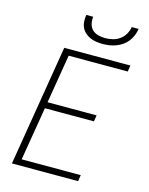

<svg xmlns="http://www.w3.org/2000/svg" viewBox="-138 -1041 876 1127"><g transform="rotate(15 300.0 -477.5)"><path d="M47 0 168 -735H570L564 -697H205L156 -401H454L448 -363H150L96 -38H455L449 0ZM379 -815Q359 -815 339.5 -818Q320 -821 303 -828.5Q286 -836 272 -848.5Q258 -861 250 -878Q242 -895 241 -915Q240 -935 243 -955H285Q282 -933 287 -912Q292 -891 306.5 -877Q321 -863 342 -857.5Q363 -852 385 -852Q407 -852 430 -857.5Q453 -863 472.5 -877Q492 -891 504 -912Q516 -933 519 -955H561Q558 -935 550 -915Q542 -895 529 -878Q516 -861 498 -848.5Q480 -836 460 -828.5Q440 -821 419.5 -818Q399 -815 379 -815Z"/></g></svg>

Font: Iosevka XLt Ex Obl
Style: Regular
Weight: 200
Width: 7
Italic angle: -9°
Monospace: yes
Designer: Belleve Invis
Foundry: Belleve Invis
Version: Version 32.5.0; ttfautohint (v1.8.4)